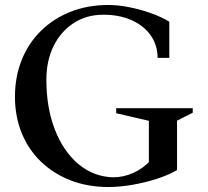

<svg xmlns="http://www.w3.org/2000/svg" viewBox="-20 -735 833 770"><path d="M414 15Q332 15 263.5 -11.5Q195 -38 144.5 -86.5Q94 -135 67 -201.5Q40 -268 40 -347Q40 -427 67 -494.5Q94 -562 144.5 -611.5Q195 -661 263.5 -688Q332 -715 414 -715Q453 -715 496.5 -706.5Q540 -698 583 -683Q626 -668 659 -648V-503H612Q612 -554 584.5 -593Q557 -632 508 -654Q459 -676 394 -676Q327 -676 275.5 -642.5Q224 -609 195 -550.5Q166 -492 166 -415Q166 -303 200 -215.5Q234 -128 294.5 -77Q355 -26 434 -24Q476 -24 515.5 -42Q555 -60 583 -91L577 -69V-266L592 -247L446 -281V-301H753V-283L676 -244L690 -265V-53Q656 -33 609.5 -18Q563 -3 512 6Q461 15 414 15Z"/></svg>

Font: Wittgenstein Medium
Style: Regular
Weight: 500
Designer: Jörg Drees
Foundry: Jörg Drees
Version: Version 1.500